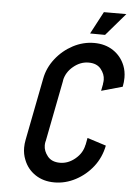

<svg xmlns="http://www.w3.org/2000/svg" viewBox="-56 -852 630 898"><g transform="rotate(5 259.0 -402.5)"><path d="M414.1 -440.9 420.4 -473.6H419.9Q421.9 -483.9 421.9 -493.2Q421.9 -519.5 402.6 -543.5Q383.3 -567.4 344.7 -567.4Q306.2 -567.4 273.2 -540Q240.2 -512.7 232.4 -473.6H232.9L176.3 -182.6H175.8Q173.8 -172.9 173.8 -164.1Q173.8 -137.2 193.4 -113Q212.9 -88.9 251.5 -88.9Q290 -88.9 323 -116.5Q356 -144 363.3 -182.6H363.8L370.1 -215.8L458.5 -187.5Q447.3 -130.9 413.8 -88.1Q380.4 -45.4 332.8 -20.3Q285.2 4.9 233.4 4.9Q181.6 4.9 143.8 -20.3Q106 -45.4 89.4 -88.4Q78.6 -114.7 78.6 -145Q78.6 -163.1 82.5 -182.6L139.2 -473.6Q148.9 -525.4 182.4 -568.1Q215.8 -610.8 263.4 -636Q311 -661.1 362.8 -661.1Q414.6 -661.1 452.4 -636Q490.2 -610.8 507.3 -567.9Q517.6 -542 517.6 -511.2Q517.6 -491.2 513.2 -468.8ZM395 -808.6H500.5L409.7 -703.1L339.4 -703.6Z"/></g></svg>

Font: Lambda
Style: Italic
Weight: 400
Italic angle: -11°
Designer: GGBotNet
Version: 0.22